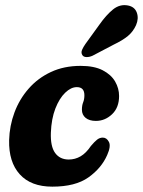

<svg xmlns="http://www.w3.org/2000/svg" viewBox="-20 -706 548 736"><path d="M274.5 -372Q252 -372 229.8 -350.5Q207.5 -329 192.2 -289.8Q177 -250.5 175 -197.5Q173 -145 191.2 -119.8Q209.5 -94.5 243.5 -94.5Q268 -94.5 289 -106.8Q310 -119 328.5 -146.5Q342 -162.5 352 -170.5Q362 -178.5 374 -178.5Q389 -178.5 397.5 -162Q406 -145.5 391 -112Q369 -61.5 319 -26Q269 9.5 180.5 9.5Q98.5 9.5 55.8 -37.8Q13 -85 15 -169Q16.5 -224 35.5 -275Q54.5 -326 89.8 -366.2Q125 -406.5 175.2 -430Q225.5 -453.5 289 -453.5Q341.5 -453.5 374 -436.5Q406.5 -419.5 421.5 -393.2Q436.5 -367 436.5 -338Q436.5 -293.5 409.5 -268Q382.5 -242.5 347.5 -242.5Q322.5 -242.5 308.2 -254.2Q294 -266 294 -285.5Q294 -302 298.8 -313.8Q303.5 -325.5 303.5 -341Q303.5 -372 274.5 -372ZM361 -611.5Q387 -648.5 413.2 -669.8Q439.5 -691 470.5 -685Q496.5 -680 504.5 -657.5Q512.5 -635 501.5 -609.5Q490.5 -585 470.5 -568.2Q450.5 -551.5 415 -534.5L335 -492.5Q323 -487 311.5 -487.2Q300 -487.5 295.5 -495Q290 -504 294.5 -514.8Q299 -525.5 307.5 -537.5Z"/></svg>

Font: Fraunces 144pt S100
Style: Bold Italic
Weight: 700
Italic angle: -16°
Version: Version 1.000; ttfautohint (v1.8.3)